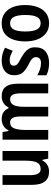

<svg xmlns="http://www.w3.org/2000/svg" viewBox="819 -1412 603 2281"><g transform="rotate(-90 1120.5 -271.5)"><path d="M467 -543V0H376L362 -71H356Q335 -30 300 -10Q265 10 222 10Q143 10 104 -41.5Q65 -93 65 -189V-543H180V-217Q180 -90 251 -90Q310 -90 331 -135Q352 -180 352 -266V-543Z M1118 -553Q1193 -553 1230 -505.5Q1267 -458 1267 -358V0H1152V-330Q1152 -453 1083 -453Q1033 -453 1012.5 -410.5Q992 -368 992 -284V0H877V-332Q877 -453 808 -453Q755 -453 736 -404.5Q717 -356 717 -268V0H602V-543H692L705 -472H713Q733 -514 768.5 -533.5Q804 -553 845 -553Q895 -553 927.5 -531.5Q960 -510 974 -472H986Q1006 -514 1040 -533.5Q1074 -553 1118 -553Z M1699 -155Q1699 -73 1649 -31.5Q1599 10 1512 10Q1468 10 1433.5 2Q1399 -6 1367 -21V-130Q1397 -112 1435 -99Q1473 -86 1511 -86Q1547 -86 1564.5 -101.5Q1582 -117 1582 -145Q1582 -161 1576 -174Q1570 -187 1550.5 -201.5Q1531 -216 1490 -236Q1429 -267 1398 -304Q1367 -341 1367 -405Q1367 -475 1414.5 -514Q1462 -553 1542 -553Q1622 -553 1694 -513L1658 -422Q1630 -437 1603.5 -447.5Q1577 -458 1544 -458Q1481 -458 1481 -408Q1481 -393 1488 -380.5Q1495 -368 1515 -354.5Q1535 -341 1573 -322Q1609 -302 1637.5 -280Q1666 -258 1682.5 -228.5Q1699 -199 1699 -155Z M2201 -272Q2201 -190 2177 -126.5Q2153 -63 2105 -26.5Q2057 10 1984 10Q1915 10 1867 -26Q1819 -62 1794 -125.5Q1769 -189 1769 -272Q1769 -402 1823 -477.5Q1877 -553 1986 -553Q2083 -553 2142 -480.5Q2201 -408 2201 -272ZM1887 -272Q1887 -181 1910.5 -135.5Q1934 -90 1985 -90Q2037 -90 2060 -135Q2083 -180 2083 -272Q2083 -363 2060 -408Q2037 -453 1985 -453Q1933 -453 1910 -408.5Q1887 -364 1887 -272Z"/></g></svg>

Font: Noto Sans Kannada Condensed SemiBold
Style: Regular
Weight: 600
Width: 3
Designer: Jelle Bosma - Monotype Design Team
Foundry: Monotype Imaging Inc.
Version: Version 2.005; ttfautohint (v1.8.4.7-5d5b)